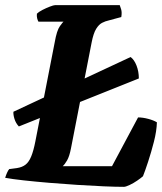

<svg xmlns="http://www.w3.org/2000/svg" viewBox="-31 -724 628 744"><path d="M42 -234Q30 -247 25 -263.5Q20 -280 21 -291L475 -503Q489 -493 498 -470Q507 -447 507 -420ZM449 0Q418 0 371 -2Q324 -4 269.5 -7.5Q215 -11 161 -15.5Q107 -20 61.5 -25Q16 -30 -11 -35Q-8 -45 -3.5 -55Q1 -65 5 -69L36 -73Q55 -76 68 -86Q81 -96 90 -118Q99 -140 106 -176L181 -560Q189 -606 201 -622.5Q213 -639 215 -640H118Q115 -645 113 -653Q111 -661 112 -671Q119 -678 133.5 -685.5Q148 -693 162.5 -698.5Q177 -704 182 -704H433Q435 -699 438.5 -687.5Q442 -676 439 -658L391 -645Q377 -642 364.5 -635.5Q352 -629 341.5 -612Q331 -595 324 -559L244 -149Q238 -118 229 -102.5Q220 -87 212 -80H403L504 -269Q522 -269 543 -263.5Q564 -258 577 -250Q576 -216 565.5 -175Q555 -134 543 -97.5Q531 -61 523 -41Q515 -34 500.5 -24Q486 -14 471 -7Q456 0 449 0Z"/></svg>

Font: Texturina Medium 12pt ExtraBold
Style: Italic
Weight: 800
Italic angle: -11°
Version: Version 1.002